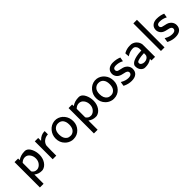

<svg xmlns="http://www.w3.org/2000/svg" viewBox="223 -1958 3415 3415"><g transform="rotate(-45 1931.0 -250.0)"><path d="M166 -404Q238 -455 337 -455Q358 -455 367 -452Q419 -436 451 -368.5Q483 -301 483 -222V-214Q480 -130 438.5 -68Q397 -6 331 9Q325 10 306 10Q234 10 177 -32Q169 -38 168 -38V194H75V-444H165V-424ZM390 -222Q390 -284 355 -330Q320 -376 266 -376Q215 -376 177 -340L168 -332V-118Q200 -66 257 -66Q274 -66 279 -67Q326 -78 358 -120Q390 -162 390 -222Z M688 -389Q754 -455 837 -455H844V-373H834Q778 -369 736 -335Q694 -301 684 -248Q682 -239 681 -119V0H591V-450H676V-377Z M1109 10Q1082 10 1074 8Q1000 -6 952 -57Q887 -122 887 -222Q887 -311 944.5 -380.5Q1002 -450 1091 -460H1103Q1134 -460 1140 -459Q1222 -445 1276 -379Q1330 -313 1330 -219Q1330 -125 1267 -57.5Q1204 10 1109 10ZM1236 -230Q1236 -301 1202.5 -343Q1169 -385 1107 -385Q1058 -385 1021 -350Q981 -310 981 -230Q981 -130 1041 -88Q1070 -69 1109 -69Q1132 -69 1148 -74Q1236 -106 1236 -230Z M1525 -404Q1597 -455 1696 -455Q1717 -455 1726 -452Q1778 -436 1810 -368.5Q1842 -301 1842 -222V-214Q1839 -130 1797.5 -68Q1756 -6 1690 9Q1684 10 1665 10Q1593 10 1536 -32Q1528 -38 1527 -38V194H1434V-444H1524V-424ZM1749 -222Q1749 -284 1714 -330Q1679 -376 1625 -376Q1574 -376 1536 -340L1527 -332V-118Q1559 -66 1616 -66Q1633 -66 1638 -67Q1685 -78 1717 -120Q1749 -162 1749 -222Z M2126 10Q2099 10 2091 8Q2017 -6 1969 -57Q1904 -122 1904 -222Q1904 -311 1961.5 -380.5Q2019 -450 2108 -460H2120Q2151 -460 2157 -459Q2239 -445 2293 -379Q2347 -313 2347 -219Q2347 -125 2284 -57.5Q2221 10 2126 10ZM2253 -230Q2253 -301 2219.5 -343Q2186 -385 2124 -385Q2075 -385 2038 -350Q1998 -310 1998 -230Q1998 -130 2058 -88Q2087 -69 2126 -69Q2149 -69 2165 -74Q2253 -106 2253 -230Z M2404 -35Q2405 -36 2408.5 -56Q2412 -76 2415 -95.5Q2418 -115 2419 -115L2429 -109Q2498 -68 2569 -68Q2632 -68 2647 -106Q2650 -115 2650 -123Q2650 -152 2624 -167Q2611 -177 2563 -186Q2511 -197 2491 -207Q2442 -229 2422 -273Q2409 -298 2409 -326Q2409 -383 2443 -417.5Q2477 -452 2538 -459Q2543 -460 2551 -460H2566Q2648 -460 2721 -429Q2721 -428 2714 -388L2707 -349Q2701 -352 2694 -356Q2634 -386 2564 -386Q2514 -386 2501 -360Q2495 -348 2495 -336Q2495 -307 2524 -292Q2534 -287 2583 -277Q2631 -268 2654 -256Q2709 -227 2728 -175Q2736 -153 2736 -130Q2736 -62 2692.5 -26Q2649 10 2571 10Q2495 10 2422 -24Q2404 -32 2404 -35Z M2850 -426Q2915 -460 2986 -460Q3020 -460 3026 -459Q3089 -447 3127 -400Q3157 -366 3165 -315Q3166 -306 3166 -152V0H3076V-39L3065 -32Q3003 10 2918 10Q2896 10 2888 8Q2847 -3 2822 -39Q2797 -75 2797 -126Q2797 -142 2798 -146Q2811 -187 2864 -213Q2936 -247 3054 -252H3073V-277Q3073 -305 3072 -310Q3067 -343 3045.5 -365Q3024 -387 2995 -387Q2920 -387 2856 -346Q2853 -344 2849.5 -341.5Q2846 -339 2844 -338L2842 -337L2841 -355Q2839 -373 2837.5 -393Q2836 -413 2836 -417ZM2883 -126Q2883 -99 2908 -82.5Q2933 -66 2967 -66Q3003 -66 3030 -82Q3057 -98 3068 -124Q3073 -137 3073 -166V-186H3062Q2999 -184 2947 -172Q2911 -163 2897 -153.5Q2883 -144 2883 -126Z M3314 0V-694H3404V0Z M3507 -35Q3508 -36 3511.5 -56Q3515 -76 3518 -95.5Q3521 -115 3522 -115L3532 -109Q3601 -68 3672 -68Q3735 -68 3750 -106Q3753 -115 3753 -123Q3753 -152 3727 -167Q3714 -177 3666 -186Q3614 -197 3594 -207Q3545 -229 3525 -273Q3512 -298 3512 -326Q3512 -383 3546 -417.5Q3580 -452 3641 -459Q3646 -460 3654 -460H3669Q3751 -460 3824 -429Q3824 -428 3817 -388L3810 -349Q3804 -352 3797 -356Q3737 -386 3667 -386Q3617 -386 3604 -360Q3598 -348 3598 -336Q3598 -307 3627 -292Q3637 -287 3686 -277Q3734 -268 3757 -256Q3812 -227 3831 -175Q3839 -153 3839 -130Q3839 -62 3795.5 -26Q3752 10 3674 10Q3598 10 3525 -24Q3507 -32 3507 -35Z"/></g></svg>

Font: KaTeX_SansSerif
Style: Regular
Weight: 400
Version: Version 1.1; ttfautohint (v1.3)